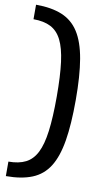

<svg xmlns="http://www.w3.org/2000/svg" viewBox="-99 -852 552 1004"><g transform="rotate(10 176.5 -350.0)"><path d="M8 -805Q90 -805 146 -782Q202 -759 235.5 -706.5Q269 -654 284 -566.5Q299 -479 299 -350Q299 -221 284.5 -133.5Q270 -46 237 6.5Q204 59 147.5 82Q91 105 8 105V28Q63 28 99.5 9.5Q136 -9 157.5 -51.5Q179 -94 188.5 -167Q198 -240 198 -350Q198 -460 188.5 -533Q179 -606 157.5 -648.5Q136 -691 99.5 -709.5Q63 -728 8 -728Z"/></g></svg>

Font: Pathway Extreme 28pt Medium
Style: Regular
Weight: 500
Designer: Eduardo Rodriguez Tunni
Foundry: Eduardo Rodriguez Tunni
Version: Version 1.001;gftools[0.9.26]